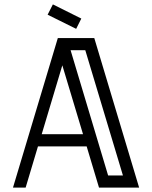

<svg xmlns="http://www.w3.org/2000/svg" viewBox="-20 -854 692 874"><path d="M613.3 0H430.7L374.5 -187.5H152.8L96.7 0H39.1L243.2 -680.7H409.2ZM357.9 -243.2 263.7 -556.6 169.9 -243.2ZM539.6 -55.2 368.2 -625.5H301.3L472.2 -55.2ZM326.7 -722.7 196.8 -787.1 220.7 -834 350.1 -769.5Z"/></svg>

Font: X Company
Style: Regular
Weight: 400
Designer: GGBotNet
Foundry: GGBotNet
Version: 0.90